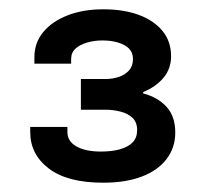

<svg xmlns="http://www.w3.org/2000/svg" viewBox="-20 -821 437 413"><path d="M202 -428Q125 -428 85 -458.5Q45 -489 45 -537V-548H125V-537Q125 -517 144.5 -506Q164 -495 197 -495Q221 -495 238.5 -500Q256 -505 265.5 -515Q275 -525 275 -541Q275 -558 265 -567.5Q255 -577 239 -581Q223 -585 207 -585H154V-651H206Q222 -651 235.5 -655.5Q249 -660 257.5 -669.5Q266 -679 266 -694Q266 -708 257.5 -716.5Q249 -725 234 -729.5Q219 -734 200 -734Q183 -734 167.5 -729.5Q152 -725 142.5 -716.5Q133 -708 133 -694V-684H54V-698Q54 -729 73 -752Q92 -775 125.5 -788Q159 -801 202 -801Q246 -801 278.5 -789Q311 -777 329.5 -754.5Q348 -732 348 -700Q348 -673 331.5 -653.5Q315 -634 288 -623V-620Q319 -612 338 -591.5Q357 -571 357 -536Q357 -503 338 -478.5Q319 -454 284.5 -441Q250 -428 202 -428Z"/></svg>

Font: Archivo SemiExpanded SemiBold
Style: Regular
Weight: 600
Width: 6
Designer: Hector Gatti
Foundry: Omnibus-Type
Version: Version 2.001